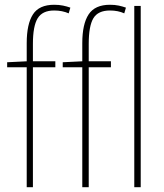

<svg xmlns="http://www.w3.org/2000/svg" viewBox="-20 -785 687 805"><path d="M570 -760H543V0H570ZM445 -528H352V-601Q352 -676 371.5 -708.5Q391 -741 441 -741Q475 -741 501 -729L508 -753Q494 -758 478 -761.5Q462 -765 441 -765Q378 -765 351.5 -724.5Q325 -684 325 -604V-528L243 -524V-503H325V0H352V-503H445ZM212 -528H118V-601Q118 -676 138 -708.5Q158 -741 207 -741Q241 -741 268 -729L275 -753Q261 -758 244.5 -761.5Q228 -765 207 -765Q144 -765 118 -724.5Q92 -684 92 -604V-528L10 -524V-503H92V0H118V-503H212Z"/></svg>

Font: Noto Sans Display SemiCondensed Thin
Style: Regular
Weight: 250
Width: 4
Designer: Monotype Design team
Foundry: Monotype Imaging Inc.
Version: 1.000